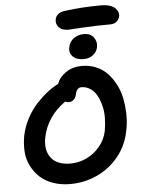

<svg xmlns="http://www.w3.org/2000/svg" viewBox="-67 -1125 870 1186"><g transform="rotate(-5 367.5 -531.5)"><path d="M391.1 -940.9Q351.6 -940.9 332.5 -962.2Q313.5 -983.4 318.8 -1011.2Q326.7 -1052.2 381.8 -1059.1Q488.8 -1073.2 606.9 -1073.2Q637.7 -1073.2 660.4 -1065.4Q683.1 -1057.6 694.1 -1045.4Q705.1 -1033.2 709.2 -1020.8Q713.4 -1008.3 710.9 -997.1Q706.5 -976.1 691.2 -963.6Q675.8 -951.2 652.8 -951.2Q554.7 -951.2 474.1 -946Q393.6 -940.9 391.1 -940.9ZM469.2 -752Q425.3 -752 402.6 -775.1Q379.9 -798.3 387.2 -833Q393.6 -866.2 420.4 -886Q447.3 -905.8 483.9 -905.8Q524.9 -905.8 544.7 -878.7Q564.5 -851.6 558.1 -818.8Q553.2 -792 530 -772Q506.8 -752 469.2 -752ZM319.8 9.8Q262.7 9.8 215.1 -6.8Q167.5 -23.4 135.3 -52.5Q103 -81.5 81.8 -121.8Q60.5 -162.1 56.6 -209.7Q52.7 -257.3 62 -310.1Q73.2 -366.7 100.8 -418.5Q128.4 -470.2 163.6 -507.6Q198.7 -544.9 232.4 -570.8Q266.1 -596.7 298.8 -612.8Q314 -654.8 355.7 -682.9Q397.5 -710.9 455.1 -710.9Q502 -710.9 542.2 -693.8Q582.5 -676.8 611.1 -647Q639.6 -617.2 661.1 -576.4Q682.6 -535.6 691.9 -488.3Q701.2 -440.9 702.4 -388.4Q703.6 -335.9 691.9 -283.2Q674.8 -196.8 619.9 -129.4Q564.9 -62 486.6 -26.1Q408.2 9.8 319.8 9.8ZM190.9 -290Q175.8 -211.4 212.9 -163.8Q250 -116.2 333 -116.2Q384.3 -116.2 432.1 -138.7Q480 -161.1 515.1 -203.6Q550.3 -246.1 561 -299.8Q567.9 -340.8 568.4 -380.6Q568.8 -420.4 559.3 -456.5Q549.8 -492.7 534.4 -520.3Q519 -547.9 494.4 -564Q469.7 -580.1 439.9 -580.1Q410.6 -580.1 402.8 -539.1Q398.4 -518.1 385.5 -506.6Q372.6 -495.1 355 -495.1Q343.3 -495.1 332 -500Q216.8 -418.5 190.9 -290Z"/></g></svg>

Font: Shantell Sans Normal
Style: Italic
Weight: 600
Italic angle: -11.31°
Designer: Stephen Nixon, Anya Danilova, Shantell Martin
Foundry: Arrow Type
Version: Version 1.006;[559af2be0]